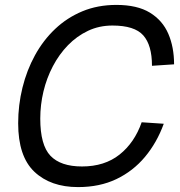

<svg xmlns="http://www.w3.org/2000/svg" viewBox="-20 -746 732 782"><path d="M298 16Q186 16 120 -46.5Q54 -109 54 -244Q54 -318 71.5 -389Q89 -460 122.5 -521Q156 -582 204.5 -628Q253 -674 315.5 -700Q378 -726 454 -726Q539 -726 590.5 -694.5Q642 -663 665.5 -608.5Q689 -554 689 -484L599 -478Q599 -562 563.5 -602Q528 -642 438 -642Q384 -642 338.5 -620.5Q293 -599 257 -562Q221 -525 195.5 -476.5Q170 -428 157 -373.5Q144 -319 144 -263Q144 -155 185.5 -111.5Q227 -68 314 -68Q406 -68 467 -116.5Q528 -165 557 -248L647 -242Q619 -165 570.5 -107Q522 -49 454 -16.5Q386 16 298 16Z"/></svg>

Font: Geist
Style: Italic
Weight: 400
Italic angle: -12°
Designer: Basement.studio, Andrés Briganti, Mateo Zaragoza
Foundry: Basement.studio, Vercel, Andrés Briganti, Guido Ferreyra, Mateo Zaragoza
Version: Version 1.500